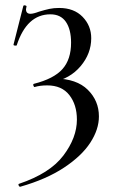

<svg xmlns="http://www.w3.org/2000/svg" viewBox="-20 -429 431 724"><path d="M52 264Q168 225 219 157.5Q270 90 270 22Q270 -34 241.5 -70.5Q213 -107 158 -107Q131 -107 111 -101Q108 -100 106 -106Q104 -112 108 -113Q183 -132 215.5 -168.5Q248 -205 248 -268Q248 -318 228.5 -346.5Q209 -375 170 -375Q81 -375 43 -258Q43 -257 39 -257Q30 -257 31 -261L68 -407Q70 -409 72 -409Q75 -409 78 -407.5Q81 -406 80 -405Q78 -397 78 -394Q78 -377 95 -377Q106 -377 127 -385Q150 -392 166.5 -395.5Q183 -399 203 -399Q259 -399 291.5 -365.5Q324 -332 324 -285Q324 -227 284 -179.5Q244 -132 178 -119L188 -133Q269 -132 311 -90.5Q353 -49 353 10Q353 59 320.5 109Q288 159 221.5 203Q155 247 57 275Q53 276 50.5 270.5Q48 265 52 264Z"/></svg>

Font: Cormorant Garamond Medium
Style: Regular
Weight: 500
Designer: Christian Thalmann (Catharsis Fonts)
Foundry: Catharsis Fonts
Version: Version 4.000